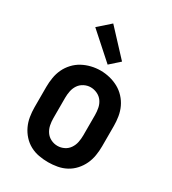

<svg xmlns="http://www.w3.org/2000/svg" viewBox="-189 -871 877 979"><g transform="rotate(30 250.0 -381.5)"><path d="M250 8Q223 8 195.5 3Q168 -2 144 -15Q120 -28 101.5 -48.5Q83 -69 71.5 -93.5Q60 -118 55.5 -145.5Q51 -173 51 -200V-320Q51 -347 55.5 -374.5Q60 -402 71.5 -426.5Q83 -451 102 -471.5Q121 -492 145 -505Q169 -518 196 -524.5Q223 -531 250 -531Q277 -531 304 -524.5Q331 -518 355 -505Q379 -492 398 -471.5Q417 -451 428.5 -426.5Q440 -402 444.5 -374.5Q449 -347 449 -320V-200Q449 -173 444.5 -145.5Q440 -118 428.5 -93.5Q417 -69 398.5 -48.5Q380 -28 356 -15Q332 -2 304.5 3Q277 8 250 8ZM250 -88Q270 -88 288.5 -97Q307 -106 318.5 -123Q330 -140 334 -160Q338 -180 338 -200V-320Q338 -340 334 -360.5Q330 -381 318.5 -397.5Q307 -414 288 -423Q269 -432 249 -432Q229 -432 210.5 -422.5Q192 -413 181 -396.5Q170 -380 166 -360Q162 -340 162 -320V-200Q162 -180 166 -160Q170 -140 181.5 -123Q193 -106 211.5 -97Q230 -88 250 -88ZM265 -575 115 -709 185 -771 321 -625Z"/></g></svg>

Font: Zed Mono
Style: Bold
Weight: 700
Monospace: yes
Designer: Belleve Invis
Foundry: Belleve Invis
Version: Version 1.0.0; ttfautohint (v1.8.4)